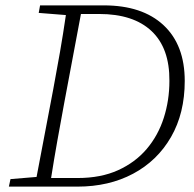

<svg xmlns="http://www.w3.org/2000/svg" viewBox="-20 -694 721 714"><path d="M124 -646 129 -674H366Q509 -674 588 -600.5Q667 -527 667 -393Q667 -273 616 -184.5Q565 -96 475 -48Q385 0 268 0H13L19 -28L116 -36L178 -362Q191 -431 203 -500Q215 -569 225 -638ZM219 -312Q206 -242 193.5 -172Q181 -102 170 -32H269Q355 -32 419 -61Q483 -90 525.5 -140Q568 -190 589 -255.5Q610 -321 610 -393Q611 -515 543.5 -578.5Q476 -642 349 -642H281Z"/></svg>

Font: Source Serif Pro Light
Style: Italic
Weight: 300
Italic angle: -12°
Designer: Frank Grießhammer
Foundry: Adobe Systems Incorporated
Version: Version 3.001;hotconv 1.0.111;makeotfexe 2.5.65597